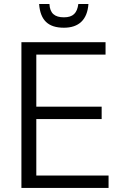

<svg xmlns="http://www.w3.org/2000/svg" viewBox="-20 -917 632 937"><path d="M292 -781.7C364.7 -781.7 406.2 -820.8 411.6 -897.5H362.3C356.4 -853 336.4 -832.5 292 -832.5C246.6 -832.5 223.6 -852.1 221.2 -897.5H170.9C176.8 -817.9 215.3 -781.7 292 -781.7ZM509.8 0V-60.5H157.2V-335.9H476.1V-396.5H157.2V-650.4H495.1V-710.9H84.5V0Z"/></svg>

Font: Ride Light
Style: Regular
Weight: 300
Version: Version 3.000